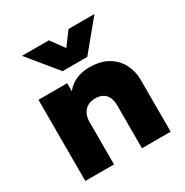

<svg xmlns="http://www.w3.org/2000/svg" viewBox="-175 -912 1017 1055"><g transform="rotate(-30 333.5 -385.0)"><path d="M65.5 0V-515H247.5V-464Q275 -498.5 313 -514.2Q351 -530 394 -530Q467.5 -530 514.5 -501.5Q561.5 -473 584.2 -427.2Q607 -381.5 607 -330V0H425V-273Q425 -316.5 403.2 -341.2Q381.5 -366 337.5 -366Q309.5 -366 289.2 -353.8Q269 -341.5 258.2 -320Q247.5 -298.5 247.5 -270V0ZM259 -585 108 -769.5H278.5L340 -684.5L403 -769.5H567.5L415.5 -585Z"/></g></svg>

Font: Geologica Roman ExtraBold
Style: Regular
Weight: 800
Designer: Sindre Bremnes, Frode Helland
Foundry: Monokrom Skriftforlag AS
Version: Version 1.010;gftools[0.9.28]